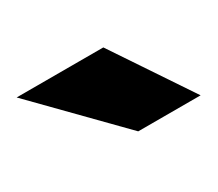

<svg xmlns="http://www.w3.org/2000/svg" viewBox="-46 -815 353 311"><g transform="rotate(-30 130.0 -659.0)"><path d="M259.8 -585.9H143.1L0 -731.9H162.1Z"/></g></svg>

Font: Aspekta 400
Style: Bold
Weight: 700
Designer: Ivo Dolenc
Version: Version 2.000